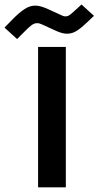

<svg xmlns="http://www.w3.org/2000/svg" viewBox="-99 -824 433 844"><path d="M176.8 -754.4Q183.1 -752 188 -752Q199.2 -752 208.5 -759Q217.8 -766.1 231 -778.3L259.3 -804.2L314 -754.4L282.7 -724.6Q258.3 -701.2 238.3 -688.5Q218.3 -675.8 195.8 -675.8Q175.8 -675.8 149.4 -687.5L86.4 -716.3Q74.2 -722.2 64 -722.2Q51.3 -722.2 38.8 -712.6Q26.4 -703.1 7.3 -683.6L-23.9 -652.3L-79.1 -702.6L-47.4 -735.4Q-16.6 -767.1 7.6 -783.2Q31.7 -799.3 55.2 -799.3Q68.4 -799.3 82.5 -795.2Q96.7 -791 113.8 -783.2ZM190.4 -617.7V-0.5H68.4V-617.7Z"/></svg>

Font: Vazirmatn FD NL
Style: Bold
Weight: 700
Designer: Saber Rastikerdar
Foundry: Saber Rastikerdar
Version: Version 33.003